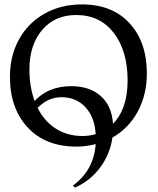

<svg xmlns="http://www.w3.org/2000/svg" viewBox="-20 -642 715 867"><path d="M257.8 -203.1Q196.8 -203.1 149.9 -154.8Q179.7 -94.7 231.9 -61.3Q284.2 -27.8 353 -27.8Q381.3 -27.8 412.1 -36.1Q407.7 -112.8 365.7 -158Q323.7 -203.1 257.8 -203.1ZM24.9 -295.9Q24.9 -389.6 65.7 -463.9Q106.4 -538.1 180.7 -580.1Q254.9 -622.1 350.1 -622.1Q486.8 -622.1 564.9 -537.1Q643.1 -452.1 643.1 -310.1Q643.1 -213.9 601.8 -137.9Q560.5 -62 487.8 -21Q476.6 55.2 431.4 115.5Q386.2 175.8 317.9 205.1L309.1 195.8Q403.3 127.9 412.1 8.8Q368.2 20 325.2 20Q185.5 20 105.2 -66.2Q24.9 -152.3 24.9 -295.9ZM112.8 -328.1Q112.8 -251 136.2 -186Q198.7 -252.9 301.8 -252.9Q385.3 -252.9 435.3 -208Q485.4 -163.1 490.2 -83Q556.2 -150.4 556.2 -278.8Q556.2 -412.1 493.9 -493.2Q431.6 -574.2 324.2 -574.2Q227.5 -574.2 170.2 -506.6Q112.8 -439 112.8 -328.1Z"/></svg>

Font: Halibut
Style: Regular
Weight: 400
Designer: Matteo Maggi
Foundry: Collletttivo
Version: Version 3.080 | FøM Fix